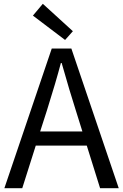

<svg xmlns="http://www.w3.org/2000/svg" viewBox="-20 -989 647 1009"><path d="M227 -410 191 -298H413L378 -410Q348 -503 304 -658H300Q273 -556 227 -410ZM3 0 252 -734H355L604 0H506L436 -224H168L97 0ZM322 -779 153 -907 205 -969 363 -825Z"/></svg>

Font: Noto Sans SC
Style: Regular
Weight: 400
Designer: Ryoko NISHIZUKA  (kana, bopomofo & ideographs); Paul D. Hunt (Latin, Greek & Cyrillic); Sandoll Communications , Soo-you
Foundry: Adobe
Version: Version 2.002;hotconv 1.0.116;makeotfexe 2.5.65601